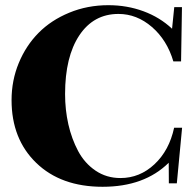

<svg xmlns="http://www.w3.org/2000/svg" viewBox="-20 -696 729 729"><path d="M369.6 13.2Q211.4 13.2 117.7 -77.4Q23.9 -168 23.9 -315.9Q23.9 -390.6 51.3 -456.8Q78.6 -522.9 126.5 -571.3Q174.3 -619.6 243.2 -647.9Q312 -676.3 391.6 -676.3Q462.4 -676.3 524.7 -653.3Q586.9 -630.4 633.3 -586.9L641.6 -668.9H670.9L667.5 -462.9H638.2Q614.3 -543.9 556.9 -593.5Q499.5 -643.1 429.7 -643.1Q335.4 -643.1 281.2 -561.8Q227.1 -480.5 227.1 -338.9Q227.1 -279.3 239.5 -224.1Q252 -168.9 276.6 -122.6Q301.3 -76.2 342.8 -48.1Q384.3 -20 437.5 -20Q510.7 -20 566.7 -72.5Q622.6 -125 641.1 -210.9H671.4L651.4 0H621.1L620.6 -78.1Q528.3 13.2 369.6 13.2Z"/></svg>

Font: Elstob Grade
Style: Regular
Weight: 400
Designer: Peter S. Baker
Version: Version 1.015